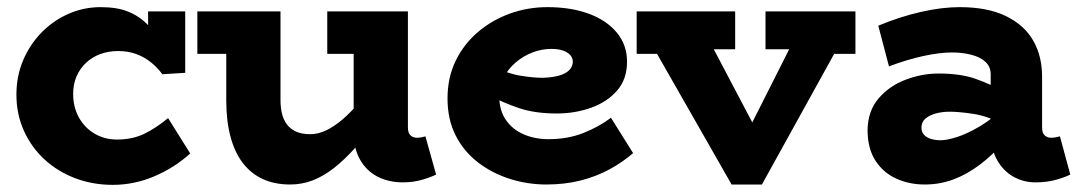

<svg xmlns="http://www.w3.org/2000/svg" viewBox="-20 -503 3026 538"><path d="M296 15Q240 15 191 -3.5Q142 -22 105 -56Q68 -90 47 -136.5Q26 -183 26 -238Q26 -290 45 -334.5Q64 -379 97 -412.5Q130 -446 172.5 -464.5Q215 -483 262 -483Q308 -483 339 -470.5Q370 -458 393.5 -434Q417 -410 438 -375L395 -381V-471H499V-299L435 -295Q420 -315 401.5 -329.5Q383 -344 360.5 -352Q338 -360 311 -360Q284 -360 261 -351.5Q238 -343 221 -327Q204 -311 194.5 -289Q185 -267 185 -240Q185 -203 201 -174Q217 -145 245 -128.5Q273 -112 308 -112Q351 -112 384 -128Q417 -144 451 -172L513 -73Q469 -33 412.5 -9Q356 15 296 15Z M793 14Q750 14 717 -1Q684 -16 661 -45.5Q638 -75 626 -119.5Q614 -164 614 -222V-471H766V-222Q766 -202 770 -185Q774 -168 783.5 -155Q793 -142 809 -134.5Q825 -127 850 -127Q871 -127 893.5 -137.5Q916 -148 940 -168.5Q964 -189 989.5 -219.5Q1015 -250 1042 -289V-171Q1007 -124 976 -89.5Q945 -55 915.5 -32Q886 -9 856 2.5Q826 14 793 14ZM533 -352V-471H743V-352ZM1109 8Q1069 8 1038 -8Q1007 -24 989 -55.5Q971 -87 971 -132V-471H1123V-146Q1123 -130 1130.5 -123.5Q1138 -117 1148 -117Q1156 -117 1162 -118.5Q1168 -120 1172 -121L1202 -14Q1189 -7 1163.5 0.5Q1138 8 1109 8ZM897 -352V-471H1105V-352Z M1511 14Q1459 14 1409.5 -1.5Q1360 -17 1320 -47.5Q1280 -78 1257 -123Q1234 -168 1234 -227Q1234 -286 1257 -333Q1280 -380 1319.5 -413.5Q1359 -447 1409 -465Q1459 -483 1514 -483Q1580 -483 1630 -464.5Q1680 -446 1708.5 -411.5Q1737 -377 1737 -330Q1737 -281 1709 -249Q1681 -217 1636 -201Q1591 -185 1540 -185Q1479 -185 1434.5 -200Q1390 -215 1346 -238V-323Q1401 -297 1437.5 -291Q1474 -285 1501 -285Q1529 -286 1547.5 -291.5Q1566 -297 1575.5 -307Q1585 -317 1585 -330Q1585 -346 1569 -356Q1553 -366 1526 -366Q1498 -366 1472 -356Q1446 -346 1425 -328Q1404 -310 1391.5 -286Q1379 -262 1379 -233Q1379 -194 1397.5 -167Q1416 -140 1447.5 -126.5Q1479 -113 1517 -113Q1571 -113 1615 -130.5Q1659 -148 1692 -173L1754 -74Q1724 -48 1687 -28Q1650 -8 1606 3Q1562 14 1511 14Z M2030 14 1792 -403H1960L2088 -160L2210 -402H2345L2115 14ZM1764 -352V-471H2040V-365H1865V-352ZM2125 -365V-471H2377V-352H2278V-365Z M2881 8Q2848 8 2819.5 -8Q2791 -24 2773.5 -55.5Q2756 -87 2756 -132V-295Q2756 -316 2741.5 -329.5Q2727 -343 2702 -349.5Q2677 -356 2647 -356Q2613 -356 2567 -346Q2521 -336 2471 -317L2441 -431Q2501 -456 2560 -469.5Q2619 -483 2669 -483Q2747 -483 2798.5 -458Q2850 -433 2875 -389.5Q2900 -346 2900 -288V-146Q2900 -130 2907.5 -123.5Q2915 -117 2925 -117Q2933 -117 2939.5 -118.5Q2946 -120 2950 -121L2979 -14Q2966 -7 2940 0.5Q2914 8 2881 8ZM2571 14Q2528 14 2491.5 -2.5Q2455 -19 2433 -53Q2411 -87 2411 -139Q2412 -193 2442.5 -228Q2473 -263 2518.5 -280Q2564 -297 2610 -297Q2672 -297 2714 -282Q2756 -267 2799 -244V-152Q2747 -178 2707 -184Q2667 -190 2641 -190Q2620 -190 2602 -185Q2584 -180 2573 -170.5Q2562 -161 2562 -145Q2562 -133 2569.5 -125Q2577 -117 2589.5 -113.5Q2602 -110 2616 -110Q2633 -110 2661.5 -119Q2690 -128 2725.5 -149Q2761 -170 2799 -206L2796 -108Q2762 -69 2725.5 -41.5Q2689 -14 2651 0Q2613 14 2571 14Z"/></svg>

Font: BioRhyme ExtraBold ExtraBold
Style: Regular
Weight: 800
Version: Version 1.600;gftools[0.9.33]